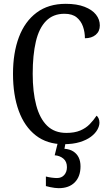

<svg xmlns="http://www.w3.org/2000/svg" viewBox="-20 -744 573 1004"><path d="M312 10Q226 10 167 -36Q108 -82 78 -164.5Q48 -247 48 -358Q48 -468 79 -550Q110 -632 171.5 -678Q233 -724 324 -724Q382 -724 422 -708.5Q462 -693 482 -667.5Q502 -642 502 -611Q502 -580 480.5 -562Q459 -544 424 -544Q424 -576 414 -605Q404 -634 381 -653Q358 -672 317 -672Q258 -672 221 -634.5Q184 -597 167.5 -526.5Q151 -456 151 -358Q151 -263 169.5 -193.5Q188 -124 226.5 -86.5Q265 -49 327 -49Q370 -49 399.5 -61.5Q429 -74 449 -94.5Q469 -115 485 -139Q491 -135 495.5 -125Q500 -115 500 -103Q500 -85 489 -65.5Q478 -46 455.5 -29Q433 -12 397.5 -1Q362 10 312 10ZM287 240Q278 240 266 238.5Q254 237 242.5 234.5Q231 232 220 229V179Q235 183 251 185Q267 187 278 187Q302 187 316 171Q330 155 330 130Q330 101 311.5 85.5Q293 70 266 68L285 -9H325L317 34Q345 36 363.5 48Q382 60 391.5 79.5Q401 99 401 126Q401 179 371 209.5Q341 240 287 240Z"/></svg>

Font: Noto Serif Khmer Condensed
Style: Regular
Weight: 400
Width: 3
Designer: Danh Hong and the Monotype Design Team
Foundry: Monotype Imaging Inc.
Version: Version 2.004